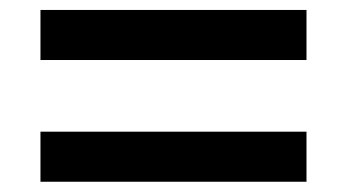

<svg xmlns="http://www.w3.org/2000/svg" viewBox="-20 -554 688 382"><path d="M60.5 -192.4V-292H589.8V-192.4ZM60.5 -434.6V-534.2H589.8V-434.6Z"/></svg>

Font: GenEi M Gothic v2 Medium
Style: Regular
Weight: 500
Version: Version 2.0